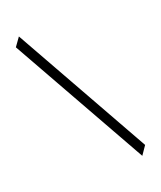

<svg xmlns="http://www.w3.org/2000/svg" viewBox="-249 -883 997 1188"><g transform="rotate(-30 249.5 -288.5)"><path d="M444.3 172.9 103.5 -798.8 53.7 -750 395.5 222.7Z"/></g></svg>

Font: Namkio Khamti Book
Style: Regular
Weight: 500
Designer: Debbi Hosken
Foundry: SIL International
Version: Version 3.917